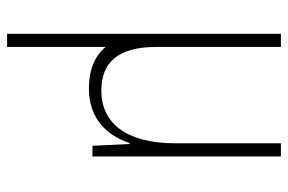

<svg xmlns="http://www.w3.org/2000/svg" viewBox="-155 -415 810 540"><g transform="rotate(90 250.0 -145.0)"><path d="M229 10C317 10 363 -45 382 -104H385L390 0H420V-530H383V-233C383 -92 324 -25 235 -25C157 -25 112 -70 112 -180V-530H75V240H112V-37C138 -6 177 10 229 10Z"/></g></svg>

Font: Noto Sans Mono ExtraCondensed ExtraLight
Style: Regular
Weight: 200
Width: 2
Designer: Monotype Design Team
Foundry: Monotype Imaging Inc.
Version: Version 2.014